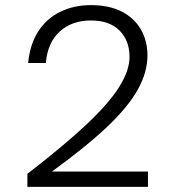

<svg xmlns="http://www.w3.org/2000/svg" viewBox="-20 -730 690 750"><path d="M87 0V-51Q231 -162 318.5 -244.5Q406 -327 446 -391Q486 -455 486 -508Q486 -571 447 -610.5Q408 -650 335 -650Q261 -650 213.5 -607Q166 -564 159 -484H90Q97 -557 129.5 -607.5Q162 -658 215.5 -684Q269 -710 335 -710Q406 -710 455 -685Q504 -660 530 -615.5Q556 -571 556 -513Q556 -448 518.5 -380.5Q481 -313 399.5 -235.5Q318 -158 183 -60H558V0Z"/></svg>

Font: Azeret Mono Thin ExtraLight
Style: Regular
Weight: 250
Version: Version 1.002